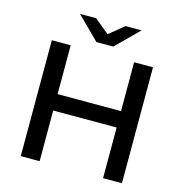

<svg xmlns="http://www.w3.org/2000/svg" viewBox="-126 -1005 1063 1120"><g transform="rotate(15 405.5 -445.5)"><path d="M214 -700H100V0H214V-306H597V0H711V-700H597V-405H214ZM591 -891H494L405 -818L316 -891H219L354 -757H456Z"/></g></svg>

Font: Montserrat-Alt1 SemBd
Style: Regular
Weight: 600
Designer: Differentunic
Foundry: Differentunic
Version: Version 7.222